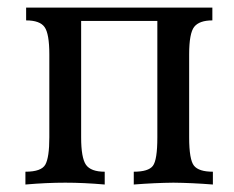

<svg xmlns="http://www.w3.org/2000/svg" viewBox="-20 -493 624 513"><path d="M548.8 0Q492.7 -4.4 443.4 -4.9Q393.6 -4.4 337.4 0V-34.2Q376.5 -34.2 388.4 -49.8Q400.4 -65.4 400.4 -126V-437H196.8V-126Q196.8 -71.3 209.7 -52.7Q222.7 -34.2 259.8 -34.2V0Q203.6 -4.9 154.3 -4.9Q104.5 -4.9 47.9 0V-34.2Q90.8 -34.2 101.3 -53.5Q111.8 -72.8 111.8 -126V-347.7Q111.8 -402.8 99.1 -420.7Q86.4 -438.5 49.8 -438.5V-472.7H547.4V-438.5Q512.7 -438.5 499 -421.4Q485.4 -404.3 485.4 -347.7V-126Q485.4 -66.4 498.3 -50.3Q511.2 -34.2 548.8 -34.2Z"/></svg>

Font: Almanac
Style: Regular
Weight: 400
Designer: Eden's Almanac
Version: Version 3.501;March 28, 2021;FontCreator 13.0.0.2683 64-bit